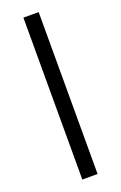

<svg xmlns="http://www.w3.org/2000/svg" viewBox="-145 -782 520 825"><g transform="rotate(-20 114.5 -370.0)"><path d="M80.1 0V-740.2H149.9V0Z"/></g></svg>

Font: Poppins Light
Style: Regular
Weight: 300
Designer: Ninad Kale (Devanagari), Jonny Pinhorn (Latin)
Foundry: Indian Type Foundry
Version: 4.004